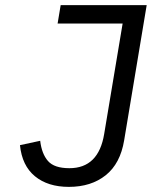

<svg xmlns="http://www.w3.org/2000/svg" viewBox="-20 -718 640 750"><path d="M553 -698 465 -170Q450 -79 393 -33.5Q336 12 249 12Q167 12 116.5 -29.5Q66 -71 58 -151L137 -168Q143 -117 167.5 -89Q192 -61 251 -61Q308 -61 342 -94.5Q376 -128 387 -195L459 -626H205L217 -698Z"/></svg>

Font: iA Writer Mono V
Style: Regular
Weight: 400
Italic angle: -9.5°
Designer: Mike Abbink, Paul van der Laan, Pieter van Rosmalen
Foundry: Bold Monday
Version: Version 2.000